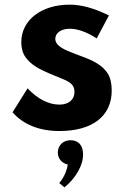

<svg xmlns="http://www.w3.org/2000/svg" viewBox="-20 -547 552 825"><path d="M235.5 16C376.5 16 460 -47.5 460 -158C460 -188.5 454.5 -212.5 443 -231C420.5 -267 379.5 -287.5 328 -306C312.5 -311.5 296 -318 279 -325C244.5 -338.5 217.5 -355.5 217.5 -379.5C217.5 -405 242 -423.5 280 -423.5C314 -423.5 352.5 -409.5 395.5 -382L448 -480.5C384.5 -512 329.5 -527 279 -527C157.5 -527 71.5 -460.5 71.5 -366C71.5 -340 77.5 -318.5 89.5 -301.5C113 -267.5 153.5 -247.5 195 -230C219.5 -220 239 -212 254.5 -205.5C285 -192.5 300 -179 300 -152.5C300 -117.5 274 -97.5 235.5 -97.5C189 -97.5 141 -122 98.5 -167.5L34 -64.5C79.5 -12 149 16 235.5 16ZM257 258C281.5 238 301 215 315.5 189.5C330 164 337 139.5 337 116C337 75.5 315 55.5 283 55.5C251 55.5 228.5 78 228.5 108.5C228.5 134.5 245.5 154 271 160C269.5 173.5 265 188.5 257.5 204C250 219.5 242 231 234.5 239.5Z"/></svg>

Font: Spartan
Style: Bold
Weight: 700
Designer: Matt Bailey, Mirko Velimirovic
Foundry: Matt Bailey
Version: Version 1.003